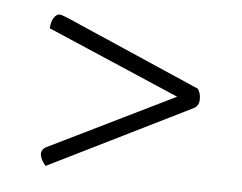

<svg xmlns="http://www.w3.org/2000/svg" viewBox="-34 -451 467 370"><g transform="rotate(5 200.0 -265.5)"><path d="M307 -274 51 -384Q52 -398 57 -405Q62 -412 67 -412Q71 -412 75.5 -410Q80 -408 88 -405L345 -293Q351 -286 351 -273Q351 -259 339 -254L66 -119Q60 -126 57.5 -132Q55 -138 55 -141Q55 -149 62 -154Z"/></g></svg>

Font: Yanone Kaffeesatz Thin
Style: Regular
Weight: 250
Designer: Yanone
Foundry: Yanone Font Production. Not for release.
Version: Version 1.002